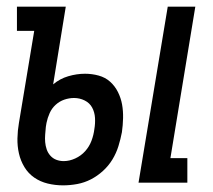

<svg xmlns="http://www.w3.org/2000/svg" viewBox="-20 -550 640 578"><path d="M397 0 485 -530H568L493 -74H544V0ZM170 8Q146 8 123.5 2.5Q101 -3 83 -15.5Q65 -28 53.5 -47Q42 -66 37 -88Q32 -110 32.5 -133.5Q33 -157 37 -180L83 -457H31V-530H178L140 -296Q160 -313 185.5 -320.5Q211 -328 236 -328Q257 -328 277 -322.5Q297 -317 311.5 -304Q326 -291 335 -273Q344 -255 347.5 -235.5Q351 -216 350.5 -194.5Q350 -173 347 -152Q343 -131 336.5 -110Q330 -89 318.5 -70Q307 -51 290 -35.5Q273 -20 253.5 -10Q234 0 212.5 4Q191 8 170 8ZM172 -65Q189 -65 206.5 -73Q224 -81 236.5 -95Q249 -109 255.5 -126.5Q262 -144 264 -161Q267 -178 266 -195Q265 -212 257.5 -226Q250 -240 235 -247.5Q220 -255 203 -255Q188 -255 173.5 -250Q159 -245 147.5 -234.5Q136 -224 129.5 -209.5Q123 -195 120 -180L118 -168Q117 -157 116 -145Q115 -133 116 -122Q117 -111 120.5 -100.5Q124 -90 131.5 -81.5Q139 -73 149.5 -69Q160 -65 172 -65Z"/></svg>

Font: Iosevka Curly Slab Extended
Style: Italic
Weight: 400
Width: 7
Italic angle: -9°
Monospace: yes
Designer: Belleve Invis
Foundry: Belleve Invis
Version: Version 11.1.0; ttfautohint (v1.8.3)